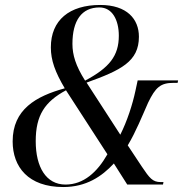

<svg xmlns="http://www.w3.org/2000/svg" viewBox="-20 -744 739 774"><path d="M235 10C327 10 390 -32 439 -85L493 0H637L639 -10H628C595 -10 583 -26 552 -72L495 -158C528 -213 553 -276 577 -330C607 -392 627 -410 680 -410H696L698 -420H535L526 -378C514 -322 493 -257 465 -201L329 -411C468 -461 540 -496 540 -596C540 -667 492 -724 384 -724C260 -724 185 -663 185 -553C185 -501 202 -454 241 -388C125 -356 31 -303 31 -174C31 -71 94 10 235 10ZM323 -419C285 -479 272 -523 272 -567C272 -661 309 -714 381 -714C433 -714 459 -663 459 -600C459 -519 421 -471 323 -419ZM244 0C166 0 124 -70 124 -175C124 -280 161 -334 246 -380L413 -122C372 -50 317 0 244 0Z"/></svg>

Font: Noto Serif Display SemiCondensed
Style: Italic
Weight: 400
Width: 4
Italic angle: -12°
Designer: Monotype Design Team
Foundry: Monotype Imaging Inc.
Version: Version 2.009